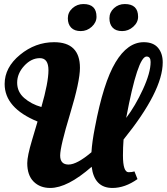

<svg xmlns="http://www.w3.org/2000/svg" viewBox="-20 -919 826 951"><path d="M433 -165Q436 -216 450 -287Q492 -510 552 -610Q612 -710 692 -710Q739 -710 762.5 -682.5Q786 -655 786 -610Q786 -468 592 -228Q589 -189 589 -149Q589 -66 617 -66Q634 -66 646 -70L661 -32Q599 12 537 12Q447 12 434 -93Q314 12 229 12Q178 12 146.5 -19.5Q115 -51 115 -111Q115 -146 138.5 -224.5Q162 -303 166 -317Q3 -384 3 -503Q3 -585 79 -647.5Q155 -710 248 -710Q376 -710 376 -583Q376 -516 327 -354.5Q278 -193 278 -148.5Q278 -104 319.5 -104Q361 -104 433 -165ZM185 -389Q220 -511 220 -571Q220 -631 177.5 -631Q135 -631 100 -593Q65 -555 65 -509.5Q65 -464 100 -433.5Q135 -403 185 -389ZM598 -899Q664 -899 664 -836Q664 -808 640 -786.5Q616 -765 585 -765Q554 -765 538 -782Q522 -799 522 -828.5Q522 -858 544.5 -878.5Q567 -899 598 -899ZM393 -899Q458 -899 458 -836Q458 -808 434.5 -786.5Q411 -765 380 -765Q349 -765 332.5 -782Q316 -799 316 -828.5Q316 -858 339 -878.5Q362 -899 393 -899ZM726 -612Q726 -639 706 -639Q662 -639 605 -335Q650 -394 688 -476.5Q726 -559 726 -612Z"/></svg>

Font: Oleo Script Swash Caps
Style: Regular
Weight: 400
Designer: Soytutype
Foundry: Soytutype
Version: Version 1.002